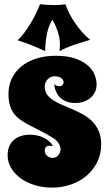

<svg xmlns="http://www.w3.org/2000/svg" viewBox="-20 -833 496 884"><path d="M424.8 -443.8Q424.8 -424.3 417 -408.7Q409.2 -393.1 396 -382.1Q382.8 -371.1 365.2 -365Q347.7 -358.9 328.1 -358.9Q305.7 -358.9 289.8 -364.3Q273.9 -369.6 262.9 -378.2Q252 -386.7 245.6 -397.2Q239.3 -407.7 235.6 -417.5Q231.9 -427.2 231 -435.5Q230 -443.8 230 -448.2Q234.4 -439.9 241.2 -438Q248 -436 252 -436Q263.2 -436 268.1 -441.9Q272.9 -447.8 272.9 -454.1Q272.9 -458 271 -462.9Q269 -467.8 264.2 -471.9Q259.3 -476.1 251.5 -479Q243.7 -481.9 231.9 -481.9Q224.6 -481.9 216.3 -479Q208 -476.1 201.4 -470Q194.8 -463.9 190.4 -454.8Q186 -445.8 186 -434.1Q186 -412.1 197.3 -397Q208.5 -381.8 226.8 -370.4Q245.1 -358.9 268.3 -349.1Q291.5 -339.4 315.9 -328.9Q340.3 -318.4 363.5 -305.4Q386.7 -292.5 405 -273.9Q423.3 -255.4 434.6 -229.5Q445.8 -203.6 445.8 -168Q445.8 -122.6 427.2 -85.9Q408.7 -49.3 377.7 -23.2Q346.7 2.9 305.7 16.8Q264.6 30.8 219.2 30.8Q177.7 30.8 140.6 19.5Q103.5 8.3 75.7 -11.7Q47.9 -31.7 31.5 -59.1Q15.1 -86.4 15.1 -118.2Q15.1 -142.1 22.9 -159.9Q30.8 -177.7 44.7 -189.5Q58.6 -201.2 77.4 -207Q96.2 -212.9 118.2 -212.9Q134.3 -212.9 150.4 -209.5Q166.5 -206.1 180.7 -199.2Q194.8 -192.4 206.1 -182.6Q217.3 -172.9 224.1 -160.2Q220.2 -161.1 216.6 -161.6Q212.9 -162.1 209 -162.1Q198.2 -162.1 192.1 -156.5Q186 -150.9 186 -138.2Q186 -124.5 197.3 -115.2Q208.5 -106 222.2 -106Q230 -106 236.8 -109.4Q243.7 -112.8 248.5 -118.4Q253.4 -124 256.1 -130.9Q258.8 -137.7 258.8 -145Q258.8 -157.7 250.2 -172.4Q241.7 -187 226.1 -196.8Q195.3 -215.8 168 -229.5Q140.6 -243.2 117.7 -255.4Q94.7 -267.6 76.4 -279.8Q58.1 -292 45.4 -308.3Q32.7 -324.7 25.9 -346.9Q19 -369.1 19 -400.9Q19 -438.5 33.9 -470.5Q48.8 -502.4 76.7 -525.9Q104.5 -549.3 145 -562.7Q185.5 -576.2 236.8 -576.2Q289.1 -576.2 325 -564Q360.8 -551.8 383.1 -532.7Q405.3 -513.7 415 -490.2Q424.8 -466.8 424.8 -443.8ZM395 -649.9Q359.9 -639.2 323 -627Q286.1 -614.7 253.9 -597.7Q254.9 -605.5 255.4 -612.8Q255.9 -620.1 255.9 -627.4Q255.9 -657.7 246.1 -687Q236.3 -716.3 221.2 -742.7Q211.4 -728 205.1 -709.7Q198.7 -691.4 195.1 -671.9Q191.4 -652.3 189.7 -633.3Q188 -614.3 188 -597.7Q157.2 -611.8 125.2 -624.8Q93.3 -637.7 61 -647.5Q77.1 -662.6 92.3 -682.9Q107.4 -703.1 120.8 -725.3Q134.3 -747.6 145.3 -770.3Q156.2 -793 164.1 -813.5Q179.7 -812 195.6 -810.8Q211.4 -809.6 228 -809.6Q240.7 -809.6 254.6 -810.3Q268.6 -811 281.2 -813.5Q288.6 -791.5 300.5 -768.6Q312.5 -745.6 327.6 -724.1Q342.8 -702.6 359.9 -683.6Q377 -664.6 395 -649.9Z"/></svg>

Font: Spicy Rice
Style: Regular
Weight: 400
Version: Version 1.000